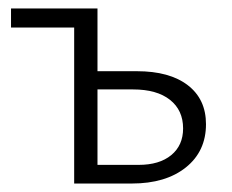

<svg xmlns="http://www.w3.org/2000/svg" viewBox="-20 -433 547 453"><path d="M466 -140Q466 -76 418.5 -38Q371 0 291 0H155V-368H6V-413H210V-265H303Q380 -265 423 -232Q466 -199 466 -140ZM412 -130Q412 -173 381 -197.5Q350 -222 294 -222H210V-44H307Q356 -44 384 -67Q412 -90 412 -130Z"/></svg>

Font: Isabella Sans
Style: Regular
Weight: 400
Designer: Original fonts by Christian Thalmann (Catharsis Fonts), Modifications by Cristiano Sobral
Version: Version 0.002;July 12, 2020;FontCreator 13.0.0.2655 64-bit; 